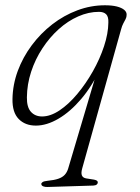

<svg xmlns="http://www.w3.org/2000/svg" viewBox="-20 -480 544 746"><path d="M363 -223 371 -216.5Q338.5 -146 295.8 -95.8Q253 -45.5 207.2 -18.8Q161.5 8 119.5 8Q77.5 8 52.5 -17.8Q27.5 -43.5 28.5 -95.5Q29.5 -151.5 49.2 -204.8Q69 -258 103.5 -304.2Q138 -350.5 183.2 -385.5Q228.5 -420.5 280.8 -440Q333 -459.5 387.5 -459.5Q415 -459.5 433.8 -454.8Q452.5 -450 462.5 -441.8Q472.5 -433.5 472 -422.5Q472 -413.5 468 -405.8Q464 -398 459 -388.8Q454 -379.5 450.5 -366L299.5 174Q294.5 191.5 298 201Q301.5 210.5 314 213L345.5 218Q353 219.5 356.5 222Q360 224.5 360 228.5Q360 233.5 355.8 237Q351.5 240.5 342.5 241L165 246.5Q155 247 147.8 244Q140.5 241 140.5 234.5Q140.5 231 145.5 227.5Q150.5 224 164.5 222.5Q190.5 220 206.5 214.5Q222.5 209 231.5 199.2Q240.5 189.5 245 174.5ZM84.5 -101.5Q84 -63.5 100.2 -45.5Q116.5 -27.5 143.5 -27.5Q176 -27.5 211.5 -51.2Q247 -75 280.2 -114.8Q313.5 -154.5 340.8 -202.8Q368 -251 384.2 -300.2Q400.5 -349.5 401 -392Q402 -415 392.5 -424.5Q383 -434 364.5 -434Q324 -434 283.8 -416.2Q243.5 -398.5 208 -366.5Q172.5 -334.5 144.8 -292.2Q117 -250 101 -201.2Q85 -152.5 84.5 -101.5Z"/></svg>

Font: Fraunces ExtraLight
Style: Italic
Weight: 250
Italic angle: -16°
Version: Version 1.000;[b76b70a41]